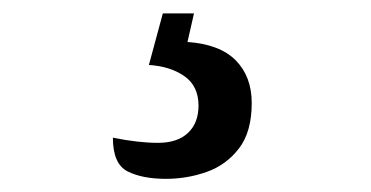

<svg xmlns="http://www.w3.org/2000/svg" viewBox="-20 -29 559 289"><path d="M358.9 126Q358.9 169.4 339.8 194.3Q320.8 219.2 291.3 229.7Q261.7 240.2 230 240.2Q194.3 240.2 172.1 229Q149.9 217.8 149.9 178.2Q188 186 217.8 186Q247.1 186 262.9 171.1Q278.8 156.2 278.8 129.9Q278.8 100.6 257.6 85.7Q236.3 70.8 204.1 68.8L225.1 -8.8H272L262.2 34.2Q311 37.6 335 62Q358.9 86.4 358.9 126Z"/></svg>

Font: Artifika
Style: Regular
Weight: 400
Designer: Yulya Zhdanova, Ivan Petrov | Cyreal.org
Foundry: Cyreal.org
Version: Version 1.102; ttfautohint (v1.8.4.7-5d5b)